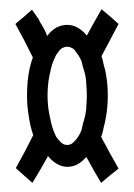

<svg xmlns="http://www.w3.org/2000/svg" viewBox="-20 -486 294 420"><path d="M169.9 -277.3Q169.9 -265.6 168.9 -255.9Q168.9 -246.1 167 -236.3Q165 -226.6 162.1 -217.8Q160.2 -209 158.2 -201.2Q155.3 -193.4 151.4 -187.5Q147.5 -181.6 143.6 -177.7Q140.6 -173.8 135.7 -170.9Q131.8 -168.9 127 -168.9Q127 -168.9 127 -168.9Q127 -168.9 127 -168.9Q122.1 -168.9 118.2 -170.9Q113.3 -173.8 110.4 -177.7Q106.4 -181.6 102.5 -187.5Q99.6 -193.4 96.7 -201.2Q93.8 -209 91.8 -217.8Q89.8 -226.6 87.9 -236.3Q85.9 -246.1 85 -255.9Q84 -265.6 84 -277.3Q84 -277.3 84 -277.3Q84 -277.3 84 -277.3Q84 -288.1 85 -298.8Q85.9 -309.6 87.9 -319.3Q89.8 -329.1 91.8 -336.9Q93.8 -345.7 96.7 -352.5Q99.6 -359.4 102.5 -365.2Q106.4 -371.1 110.4 -376Q113.3 -379.9 118.2 -381.8Q122.1 -383.8 127 -383.8Q127 -383.8 127 -383.8Q127 -383.8 127 -383.8Q131.8 -383.8 135.7 -381.8Q140.6 -379.9 143.6 -376Q147.5 -371.1 151.4 -365.2Q155.3 -359.4 158.2 -352.5Q160.2 -345.7 162.1 -336.9Q165 -329.1 167 -319.3Q168.9 -309.6 168.9 -298.8Q169.9 -288.1 169.9 -277.3Q169.9 -277.3 169.9 -277.3Q169.9 -277.3 169.9 -277.3ZM239.3 -117.2Q239.3 -117.2 219.7 -152.3Q201.2 -186.5 201.2 -186.5Q201.2 -186.5 201.2 -186.5Q201.2 -186.5 201.2 -186.5Q205.1 -196.3 207 -208Q210 -218.8 211.9 -230.5Q213.9 -241.2 214.8 -252.9Q215.8 -264.6 215.8 -277.3Q215.8 -277.3 215.8 -277.3Q215.8 -277.3 215.8 -277.3Q215.8 -289.1 214.8 -300.8Q213.9 -311.5 211.9 -323.2Q210 -334 207 -343.8Q205.1 -353.5 202.1 -363.3Q202.1 -363.3 220.7 -398.4Q239.3 -433.6 239.3 -433.6Q239.3 -433.6 220.7 -450.2Q202.1 -465.8 202.1 -465.8Q202.1 -465.8 185.5 -436.5Q169.9 -408.2 169.9 -408.2Q169.9 -408.2 169.9 -408.2Q169.9 -408.2 169.9 -408.2Q160.2 -419.9 149.4 -425.8Q138.7 -431.6 127 -431.6Q127 -431.6 127 -431.6Q127 -431.6 127 -431.6Q115.2 -431.6 103.5 -425.8Q92.8 -419.9 83 -407.2Q83 -407.2 83 -407.2Q83 -407.2 83 -407.2Q82 -411.1 80.1 -415Q78.1 -419.9 75.2 -424.8Q72.3 -430.7 69.3 -434.6Q66.4 -439.5 64.5 -444.3Q64.5 -444.3 64.5 -444.3Q64.5 -444.3 64.5 -444.3Q60.5 -449.2 57.6 -454.1Q53.7 -460 49.8 -464.8Q49.8 -464.8 32.2 -449.2Q13.7 -433.6 13.7 -433.6Q13.7 -433.6 33.2 -397.5Q51.8 -360.4 51.8 -360.4Q51.8 -360.4 51.8 -360.4Q51.8 -360.4 51.8 -360.4Q44.9 -340.8 42 -320.3Q39.1 -299.8 39.1 -277.3Q39.1 -277.3 39.1 -277.3Q39.1 -277.3 39.1 -277.3Q39.1 -252.9 43 -231.4Q45.9 -210 52.7 -190.4Q52.7 -190.4 34.2 -154.3Q14.6 -118.2 14.6 -118.2Q14.6 -118.2 33.2 -101.6Q50.8 -85.9 50.8 -85.9Q50.8 -85.9 68.4 -115.2Q85 -144.5 85 -144.5Q85 -144.5 85 -144.5Q85 -144.5 85 -144.5Q94.7 -132.8 105.5 -127Q116.2 -121.1 127 -121.1Q127 -121.1 127 -121.1Q127 -121.1 127 -121.1Q138.7 -121.1 148.4 -126Q159.2 -131.8 168.9 -142.6Q168.9 -142.6 184.6 -114.3Q201.2 -85.9 201.2 -85.9Q201.2 -85.9 219.7 -101.6Q239.3 -117.2 239.3 -117.2Z"/></svg>

Font: AgendaMediumCondGoodkids
Style: AgendaMediumCondGoodkids
Weight: 500
Designer: ""
Version: ""